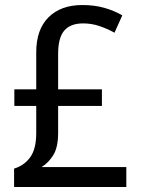

<svg xmlns="http://www.w3.org/2000/svg" viewBox="-20 -743 560 763"><path d="M307 -723Q355 -723 394 -712Q433 -701 466 -682L435 -613Q406 -629 375 -639.5Q344 -650 310 -650Q260 -650 235.5 -621.5Q211 -593 211 -529V-388H385V-322H211V-215Q211 -158 192 -127Q173 -96 145 -79H482V0H36V-73Q76 -85 100 -118Q124 -151 124 -214V-322H37V-388H124V-535Q124 -626 173 -674.5Q222 -723 307 -723Z"/></svg>

Font: Noto Sans Gurmukhi SemiCondensed
Style: Regular
Weight: 400
Width: 4
Designer: Jelle Bosma - Monotype Design Team
Foundry: Monotype Imaging Inc.
Version: Version 2.004; ttfautohint (v1.8.4.7-5d5b)